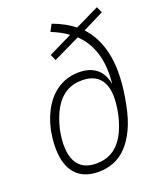

<svg xmlns="http://www.w3.org/2000/svg" viewBox="-135 -798 742 891"><g transform="rotate(-20 236.5 -352.5)"><path d="M199 8Q135 8 98 -24Q61 -56 51 -114Q41 -172 55 -250Q70 -316 100 -362.5Q130 -409 173 -433.5Q216 -458 269 -458Q312 -458 341.5 -440.5Q371 -423 385.5 -389.5Q400 -356 400 -309H390Q408 -418 388.5 -493Q369 -568 313 -618L330 -617L187 -548L174 -578L299 -639L296 -630Q278 -645 256 -657Q234 -669 209 -679L227 -713Q260 -701 287 -686Q314 -671 337 -652L321 -650L451 -713L464 -683L356 -629V-636Q417 -573 434.5 -476Q452 -379 424 -241Q411 -173 388.5 -126Q366 -79 337 -49Q308 -19 272.5 -5.5Q237 8 199 8ZM201 -32Q247 -32 281 -52.5Q315 -73 338 -113.5Q361 -154 374 -213Q395 -315 368 -366.5Q341 -418 268 -418Q223 -418 189 -397Q155 -376 132 -336Q109 -296 95 -237Q76 -137 103 -84.5Q130 -32 201 -32Z"/></g></svg>

Font: Nunito Sans 10pt Condensed ExtraLight
Style: Italic
Weight: 250
Width: 3
Italic angle: -9°
Designer: Vernon Adams
Foundry: Vernon Adams
Version: Version 3.101;gftools[0.9.27]